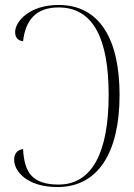

<svg xmlns="http://www.w3.org/2000/svg" viewBox="-20 -744 542 774"><path d="M212 10C376 10 462 -130 462 -361C462 -584 383 -724 216 -724C98 -724 41 -657 41 -615C41 -594 51 -580 73 -578C83 -664 126 -714 216 -714C359 -714 418 -583 418 -361C418 -131 352 0 216 0C109 0 78 -50 73 -143C52 -141 37 -126 37 -100C37 -54 88 10 212 10Z"/></svg>

Font: Noto Serif Display SemiCondensed ExtraLight
Style: Regular
Weight: 200
Width: 4
Designer: Monotype Design Team
Foundry: Monotype Imaging Inc.
Version: Version 2.009